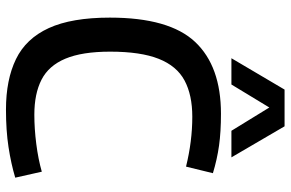

<svg xmlns="http://www.w3.org/2000/svg" viewBox="-185 -778 973 643"><g transform="rotate(90 301.5 -456.5)"><path d="M39 -338Q39 -537 120.5 -623.5Q202 -710 361 -710Q422 -710 468 -703.5Q514 -697 560 -683L538 -593Q453 -614 371 -614Q298 -614 249.5 -588Q201 -562 177 -501.5Q153 -441 153 -339Q153 -245 176.5 -189Q200 -133 247 -109Q294 -85 364 -85Q411 -85 462 -91.5Q513 -98 555 -110L575 -21Q528 -7 472.5 1.5Q417 10 347 10Q247 10 178 -23.5Q109 -57 74 -133.5Q39 -210 39 -338ZM175 -745 280 -923H403L507 -745H418L340 -872L263 -745Z"/></g></svg>

Font: Georama Medium
Style: Regular
Weight: 500
Designer: Jean-Baptiste Levee
Foundry: Production Type
Version: Version 1.000